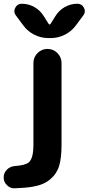

<svg xmlns="http://www.w3.org/2000/svg" viewBox="-42 -806 472 1021"><path d="M36.1 195.3Q35.2 195.3 34.2 195.3Q10.7 195.3 -4.9 178.7Q-22.5 162.1 -22.5 137.7Q-22.5 113.3 -5.4 96.2Q11.7 79.1 36.1 77.1Q90.8 73.2 109.4 58.6Q135.7 39.1 135.7 -36.1V-470.7Q135.7 -502 157.7 -523.9Q179.7 -545.9 210.4 -545.9Q241.2 -545.9 263.2 -523.9Q285.2 -502 285.2 -470.7V-36.1Q285.2 34.2 272.5 76.2Q259.8 118.2 225.1 147.5Q190.4 176.8 133.8 186.5Q94.7 193.4 36.1 195.3ZM216.8 -678.7Q218.8 -675.8 221.7 -675.8Q224.6 -675.8 226.6 -678.7L252.9 -720.7Q271.5 -751 302.7 -768.6Q334 -786.1 369.1 -786.1Q393.6 -786.1 404.3 -764.6Q409.2 -755.9 409.2 -747.1Q409.2 -735.4 401.4 -724.6L362.3 -671.9Q338.9 -639.6 303.2 -621.6Q267.6 -603.5 227.5 -603.5H215.8Q175.8 -603.5 140.1 -621.6Q104.5 -639.6 81.1 -671.9L42 -724.6Q34.2 -735.4 34.2 -747.1Q34.2 -755.9 39.1 -764.6Q49.8 -786.1 74.2 -786.1Q109.4 -786.1 140.6 -768.6Q171.9 -751 190.4 -720.7Z"/></svg>

Font: Gen Jyuu GothicX Bold
Style: Bold
Weight: 700
Designer: Ryoko NISHIZUKA (kana &amp; ideographs); Paul D. Hunt (Latin, Greek &amp; Cyrillic); Wenlong ZHANG (bopomofo); Sandoll C
Version: Version 1.058.20140828